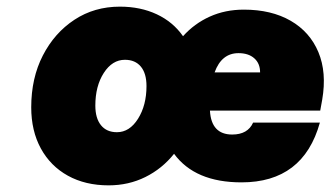

<svg xmlns="http://www.w3.org/2000/svg" viewBox="-20 -540 995 578"><path d="M74 -217Q74 -305 109 -373Q144 -441 204 -480.5Q264 -520 341 -520Q403 -520 452 -497Q501 -474 531 -431Q565 -469 611.5 -490Q658 -511 714 -511Q797 -511 855 -477.5Q913 -444 938.5 -383Q964 -322 950 -240L944 -207H612Q616 -135 679 -135Q726 -135 742 -171H943Q893 9 707 9Q567 9 504 -77Q468 -32 417.5 -7Q367 18 307 18Q237 18 184.5 -11Q132 -40 103 -93Q74 -146 74 -217ZM698 -380Q647 -380 626 -322H763Q763 -349 745.5 -364.5Q728 -380 698 -380ZM421 -281Q421 -319 404 -339.5Q387 -360 356 -360Q318 -360 292.5 -320.5Q267 -281 267 -222Q267 -184 284 -163Q301 -142 332 -142Q370 -142 395.5 -182.5Q421 -223 421 -281Z"/></svg>

Font: Overused Grotesk Black
Style: Italic
Weight: 900
Italic angle: -10°
Version: Version 0.003